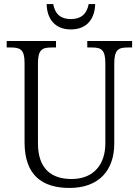

<svg xmlns="http://www.w3.org/2000/svg" viewBox="-20 -916 684 946"><path d="M329 -771C409 -771 447 -824 449 -896H417C407 -843 375 -822 329 -822C283 -822 252 -843 242 -896H210C211 -824 250 -771 329 -771ZM323 10C469 10 543 -79 543 -208V-603C543 -672 564 -682 610 -682H631V-714H410V-682H433C478 -682 499 -672 499 -605V-209C499 -113 448 -34 332 -34C233 -34 167 -85 167 -210V-603C167 -672 188 -682 234 -682H256V-714H13V-682H34C80 -682 101 -672 101 -606V-215C101 -53 187 10 323 10Z"/></svg>

Font: Noto Serif Myanmar SemiCondensed Light
Style: Regular
Weight: 300
Width: 4
Designer: Ben Mitchell and the Monotype Design Team
Foundry: Monotype Imaging Inc.
Version: Version 2.106